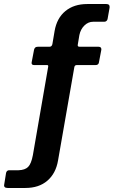

<svg xmlns="http://www.w3.org/2000/svg" viewBox="-70 -762 581 953"><path d="M419 -530Q427 -530 430.5 -525.5Q434 -521 433 -515L421 -452Q419 -439 404 -439H311Q301 -439 299 -429L218 35Q207 99 165 135Q123 171 56 171H-32Q-53 171 -49 153L-40 97Q-39 91 -35 87Q-31 83 -25 83H22Q54 82 69.5 66.5Q85 51 93 9L169 -430Q171 -439 164 -439H100Q85 -439 87 -452L99 -515Q100 -521 104.5 -525.5Q109 -530 118 -530H176Q187 -530 190 -543L201 -608Q212 -672 254.5 -707Q297 -742 363 -742H458Q476 -742 474 -724L464 -668Q463 -662 458.5 -658Q454 -654 448 -654H392Q368 -654 349 -635.5Q330 -617 324 -588L316 -540Q314 -530 325 -530H419Z"/></svg>

Font: Libre Franklin SemiBold
Style: Regular
Weight: 600
Designer: Pablo Impallari, Rodrigo Fuenzalida, Nhung Nguyen
Foundry: Impallari Type
Version: Version 3.000